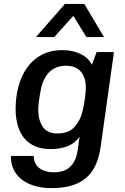

<svg xmlns="http://www.w3.org/2000/svg" viewBox="-20 -778 640 984"><path d="M243 186Q194 186 155 174Q116 162 89 140Q62 118 48.5 88Q35 58 36 21H153Q153 49 166 67.5Q179 86 202.5 95.5Q226 105 255 105Q311 105 340.5 76Q370 47 378 -8L388 -77Q362 -42 324.5 -28Q287 -14 240 -14Q178 -14 138 -40Q98 -66 79 -112Q60 -158 60 -218Q60 -278 74 -332.5Q88 -387 117.5 -429.5Q147 -472 192.5 -496.5Q238 -521 302 -521Q351 -521 391.5 -502Q432 -483 451 -446L475 -511H564L496 -27Q487 41 459 88.5Q431 136 378.5 161Q326 186 243 186ZM274 -94Q332 -94 362 -127.5Q392 -161 403 -207Q411 -242 415.5 -275.5Q420 -309 420 -330Q420 -380 394.5 -410.5Q369 -441 319 -441Q269 -441 237 -412.5Q205 -384 191 -328Q184 -294 180 -263.5Q176 -233 176 -215Q176 -163 199 -128.5Q222 -94 274 -94ZM164 -588 313 -758H412L513 -588H423L326 -745H399L258 -588Z"/></svg>

Font: Chivo Mono Medium
Style: Italic
Weight: 500
Italic angle: -8.05°
Monospace: yes
Designer: Hector Gatti
Foundry: Omnibus-Type
Version: Version 1.008